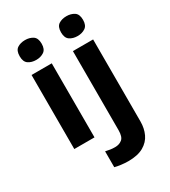

<svg xmlns="http://www.w3.org/2000/svg" viewBox="-236 -873 1083 1226"><g transform="rotate(-30 305.0 -260.0)"><path d="M153 -760Q186 -760 210 -744.5Q234 -729 234 -687Q234 -646 210 -630Q186 -614 153 -614Q119 -614 95.5 -630Q72 -646 72 -687Q72 -729 95.5 -744.5Q119 -760 153 -760ZM227 -546V0H78V-546ZM377 -687Q377 -729 400.5 -744.5Q424 -760 458 -760Q491 -760 515 -744.5Q539 -729 539 -687Q539 -646 515 -630Q491 -614 458 -614Q424 -614 400.5 -630Q377 -646 377 -687ZM339 240Q314 240 286.5 236.5Q259 233 241 228V111Q259 115 275 117.5Q291 120 311 120Q341 120 362 103Q383 86 383 37V-546H532V59Q532 109 513 150Q494 191 451.5 215.5Q409 240 339 240Z"/></g></svg>

Font: Noto IKEA Simplified Chinese
Style: Bold
Weight: 700
Designer: Monotype Design Team
Foundry: Monotype Imaging Inc.
Version: Version 1.100